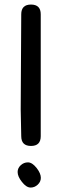

<svg xmlns="http://www.w3.org/2000/svg" viewBox="-20 -804 278 856"><path d="M161.6 -740.2V-196.8Q161.6 -153.3 118.2 -153.3Q74.7 -153.3 74.7 -196.8Q74.7 -216.8 73.5 -256.6Q72.3 -296.4 72.3 -315.9Q72.3 -386.7 73.5 -528.1Q74.7 -669.4 74.7 -740.2Q74.7 -783.7 118.2 -783.7Q161.6 -783.7 161.6 -740.2ZM162.1 -11.2Q162.1 6.3 148.2 19.3Q134.3 32.2 116.7 32.2Q97.2 32.2 77.6 6.8Q58.6 -17.1 58.6 -37.1Q58.6 -54.7 72.5 -67.4Q86.4 -80.1 104.5 -80.1Q123.5 -80.1 143.6 -54.7Q162.1 -30.8 162.1 -11.2Z"/></svg>

Font: YBG Kramawirya
Style: Regular
Weight: 400
Designer: R.S. Wihananto
Foundry: R.S. Wihananto
Version: Version 2.0.1